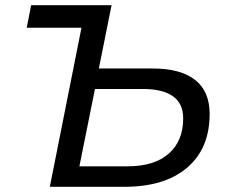

<svg xmlns="http://www.w3.org/2000/svg" viewBox="-20 -720 870 740"><path d="M569 -456Q676 -456 732 -412Q788 -368 788 -281Q788 -148 701.5 -74Q615 0 459 0H172L294 -613H83L100 -700H410L361 -456ZM472 -79Q575 -79 630.5 -128Q686 -177 686 -264Q686 -321 646.5 -349Q607 -377 532 -377H346L286 -79Z"/></svg>

Font: Montserrat Medium
Style: Italic
Weight: 500
Italic angle: -11.3°
Designer: Julieta Ulanovsky
Foundry: Julieta Ulanovsky
Version: Version 9.000; ttfautohint (v1.8.4.7-5d5b)